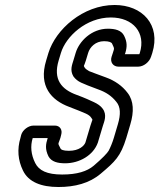

<svg xmlns="http://www.w3.org/2000/svg" viewBox="-20 -718 639 769"><path d="M171 -165C163 -140 160 -121 174 -92C186 -70 211 -64 241 -64C298 -64 354 -96 372 -147L392 -214C397 -230 410 -258 391 -283C383 -294 371 -302 356 -309C343 -315 320 -326 287 -338C226 -360 192 -400 215 -476L224 -506C244 -572 325 -648 424 -648C513 -648 565 -587 540 -506L538 -501H480L482 -506C489 -530 490 -549 477 -575C466 -597 441 -603 412 -603C347 -603 297 -553 283 -506L274 -476C269 -459 259 -437 274 -412C282 -401 292 -393 305 -387C318 -381 340 -372 373 -360C404 -349 427 -334 446 -310C463 -290 464 -260 452 -220L436 -166C430 -146 422 -127 415 -114C409 -104 389 -83 355 -54C329 -32 289 -19 229 -19C168 -19 136 -35 121 -65C104 -99 101 -133 111 -165ZM455 -451H533C555 -451 578 -469 585 -491L590 -506C625 -619 550 -698 439 -698C312 -698 203 -600 174 -506L165 -476C133 -372 187 -316 257 -290C288 -278 311 -269 324 -263C335 -258 342 -252 345 -247C353 -235 351 -244 342 -214L322 -147C317 -134 297 -114 256 -114C232 -114 224 -119 222 -124C210 -148 213 -137 222 -166L225 -178C231 -198 220 -215 200 -215H114C94 -215 71 -198 65 -178L62 -166C48 -120 52 -76 72 -35C94 11 145 31 214 31C280 31 338 16 383 -22C441 -71 463 -91 486 -166L502 -220C517 -270 516 -314 491 -346C470 -374 440 -395 404 -408C373 -420 348 -428 337 -433C330 -437 323 -442 320 -446C313 -458 316 -449 324 -476L333 -506C340 -529 362 -553 397 -553C418 -553 427 -548 429 -543C439 -521 438 -526 432 -506L427 -491C420 -469 433 -451 455 -451Z"/></svg>

Font: DIN Rundschrift
Style: MittelKontKu
Weight: 400
Version: Version 1.027